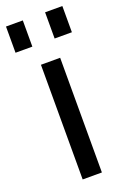

<svg xmlns="http://www.w3.org/2000/svg" viewBox="-171 -779 544 826"><g transform="rotate(-20 101.0 -365.5)"><path d="M57 0V-525H145V0ZM-28 -611V-731H49V-611ZM151 -611V-731H230V-611Z"/></g></svg>

Font: Hubot Sans
Style: Regular
Weight: 400
Designer: Deni Anggara
Foundry: GitHub, Inc., Subsidiary of Microsoft Corporation
Version: Version 2.000